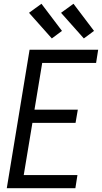

<svg xmlns="http://www.w3.org/2000/svg" viewBox="-20 -999 541 1019"><path d="M16 0 137 -735H501L490 -665H204L163 -417H393L381 -347H152L106 -70H391L380 0ZM425 -795 304 -931 370 -979 479 -835ZM255 -795 134 -931 200 -979 309 -835Z"/></svg>

Font: Iosevka Curly Oblique
Style: Regular
Weight: 400
Italic angle: -9°
Monospace: yes
Designer: Belleve Invis
Foundry: Belleve Invis
Version: Version 11.1.0; ttfautohint (v1.8.3)